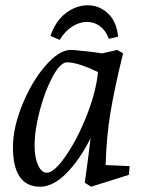

<svg xmlns="http://www.w3.org/2000/svg" viewBox="-20 -697 548 727"><path d="M29 -140Q29 -213 64.5 -300.5Q100 -388 152 -448Q204 -508 248 -508Q260 -508 284.5 -505Q309 -502 331 -500L367 -495L424 -508L446 -495Q414 -365 398.5 -272.5Q383 -180 380 -72L471 -68L468 -35L325 10L301 -5Q304 -24 313 -93L323 -174Q282 -92 231.5 -41Q181 10 132 10Q29 10 29 -140ZM157 -43Q185 -43 229 -106.5Q273 -170 308.5 -260Q344 -350 351 -424Q275 -461 234 -461Q209 -461 180 -408Q151 -355 131 -280Q111 -205 111 -146Q111 -101 124 -72Q137 -43 157 -43ZM312 -677Q356 -677 389 -646Q422 -615 427 -558L392 -550Q381 -581 359 -597.5Q337 -614 309 -614Q281 -614 253.5 -596.5Q226 -579 206 -546L171 -561Q190 -617 229 -647Q268 -677 312 -677Z"/></svg>

Font: Andada Pro
Style: Italic
Weight: 400
Italic angle: -7°
Designer: Carolina Giovagnoli
Foundry: Huerta Tipografica
Version: Version 3.005; ttfautohint (v1.8.4)